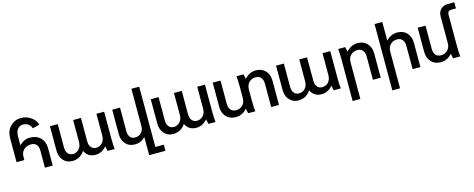

<svg xmlns="http://www.w3.org/2000/svg" viewBox="-38 -1515 6217 2518"><g transform="rotate(-15 3070.5 -255.5)"><path d="M159 -367Q224 -432 305 -432Q393 -432 446.5 -378Q500 -324 500 -236V0H394V-236Q394 -286 368 -314.5Q342 -343 299 -343Q236 -343 197.5 -306.5Q159 -270 159 -209V-166H53V-485Q53 -592 113 -651.5Q173 -711 257 -711Q329 -711 389.5 -670.5Q450 -630 470 -564L375 -540Q345 -621 260 -621Q217 -621 188 -587Q159 -553 159 -485Z M1245 0Q1235 -37 1231 -66Q1168 9 1080 9Q977 9 933 -83Q872 9 766 9Q692 9 645 -42.5Q598 -94 598 -181V-508H704V-190Q704 -136 730 -107Q756 -78 797 -78Q845 -78 879 -114Q913 -150 913 -213V-508H1019V-190Q1019 -136 1045 -107Q1071 -78 1112 -78Q1161 -78 1195 -114Q1229 -150 1229 -213V-508H1334V-148Q1334 -55 1341 0Z M1757 195V-51Q1698 11 1615 11Q1536 11 1489.5 -40.5Q1443 -92 1443 -178V-506H1549V-187Q1549 -135 1573 -105.5Q1597 -76 1640 -76Q1692 -76 1724.5 -110Q1757 -144 1757 -201V-706H1863V112H1978V195Z M2614 0Q2604 -37 2600 -66Q2537 9 2449 9Q2346 9 2302 -83Q2241 9 2135 9Q2061 9 2014 -42.5Q1967 -94 1967 -181V-508H2073V-190Q2073 -136 2099 -107Q2125 -78 2166 -78Q2214 -78 2248 -114Q2282 -150 2282 -213V-508H2388V-190Q2388 -136 2414 -107Q2440 -78 2481 -78Q2530 -78 2564 -114Q2598 -150 2598 -213V-508H2703V-148Q2703 -55 2710 0Z M3137 -360Q3137 -462 3130 -508H3226Q3235 -480 3240 -442Q3305 -517 3395 -517Q3475 -517 3523.5 -465.5Q3572 -414 3572 -328V0H3466V-318Q3466 -370 3440 -400Q3414 -430 3370 -430Q3313 -430 3278 -393.5Q3243 -357 3243 -295V-148Q3243 -46 3250 0H3154Q3145 -28 3140 -66Q3076 8 2985 8Q2905 8 2856.5 -43.5Q2808 -95 2808 -181V-508H2914V-190Q2914 -139 2940 -109Q2966 -79 3010 -79Q3067 -79 3102 -115.5Q3137 -152 3137 -213Z M4315 0Q4305 -37 4301 -66Q4238 9 4150 9Q4047 9 4003 -83Q3942 9 3836 9Q3762 9 3715 -42.5Q3668 -94 3668 -181V-508H3774V-190Q3774 -136 3800 -107Q3826 -78 3867 -78Q3915 -78 3949 -114Q3983 -150 3983 -213V-508H4089V-190Q4089 -136 4115 -107Q4141 -78 4182 -78Q4231 -78 4265 -114Q4299 -150 4299 -213V-508H4404V-148Q4404 -55 4411 0Z M4607 -508Q4617 -471 4621 -442Q4686 -517 4776 -517Q4856 -517 4904.5 -465Q4953 -413 4953 -328V0H4847V-318Q4847 -370 4821 -400Q4795 -430 4751 -430Q4694 -430 4658.5 -393.5Q4623 -357 4623 -295V200H4518V-360Q4518 -453 4511 -508Z M5162 -448Q5226 -517 5315 -517Q5395 -517 5443.5 -465Q5492 -413 5492 -328V0H5386V-318Q5386 -370 5360 -400Q5334 -430 5290 -430Q5233 -430 5197.5 -393.5Q5162 -357 5162 -295V200H5057V-701H5162Z M6026 -148Q6026 -46 6033 0H5937Q5928 -28 5923 -66Q5859 8 5768 8Q5688 8 5639.5 -43.5Q5591 -95 5591 -181V-508H5697V-190Q5697 -139 5723 -109Q5749 -79 5793 -79Q5850 -79 5885 -115.5Q5920 -152 5920 -213V-576Q5920 -632 5956 -669Q5992 -706 6054 -706H6141V-622H6074Q6051 -622 6038.5 -608Q6026 -594 6026 -571Z"/></g></svg>

Font: LT Superior Semi-bold
Style: Regular
Weight: 600
Designer: Daniel Lyons
Foundry: LyonsType
Version: Version 1.0